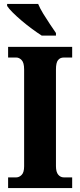

<svg xmlns="http://www.w3.org/2000/svg" viewBox="-20 -951 405 971"><path d="M21 0V-54H63Q77 -54 89.5 -66.5Q102 -79 102 -110V-600Q102 -634 89.5 -647Q77 -660 63 -660H21V-714H345V-660H302Q284 -660 273.5 -647Q263 -634 263 -600V-111Q263 -81 274.5 -67.5Q286 -54 302 -54H345V0ZM191 -771Q169 -785 142.5 -804.5Q116 -824 90 -846Q64 -868 44 -888Q24 -908 16 -921V-931H173Q182 -909 198.5 -882Q215 -855 232.5 -829Q250 -803 263 -784V-771Z"/></svg>

Font: Noto Serif Bengali Condensed ExtraBold
Style: Regular
Weight: 800
Width: 3
Designer: Juan Bruce, Universal Thirst, Indian Type Foundry and the Monotype Design Team.
Foundry: Monotype Imaging Inc.
Version: Version 2.003; ttfautohint (v1.8.4.7-5d5b)